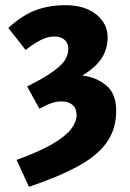

<svg xmlns="http://www.w3.org/2000/svg" viewBox="-20 -530 501 742"><path d="M92 192 44 88Q132 56 182.5 26.5Q233 -3 254.5 -31Q276 -59 276 -85Q276 -111 260.5 -124.5Q245 -138 218 -138Q199 -138 180.5 -132Q162 -126 132 -110L85 -196Q155 -231 188.5 -256Q222 -281 233 -301Q244 -321 244 -340Q244 -364 229 -376.5Q214 -389 191 -389Q165 -389 139 -376Q113 -363 79 -337L12 -422Q67 -472 119 -491Q171 -510 232 -510Q307 -510 351.5 -474.5Q396 -439 396 -386Q396 -342 373.5 -306Q351 -270 298 -238Q352 -232 390.5 -200Q429 -168 429 -102Q429 -32 393.5 19Q358 70 284 111Q210 152 92 192Z"/></svg>

Font: Source Sans 3 ExtraLight ExtraBold
Style: Regular
Weight: 800
Version: Version 3.052;hotconv 1.1.0;makeotfexe 2.6.0